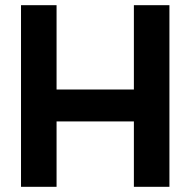

<svg xmlns="http://www.w3.org/2000/svg" viewBox="-20 -720 734 740"><path d="M61 0V-700H198V-375H496V-700H633V0H496V-252H198V0Z"/></svg>

Font: Georama SemiBold
Style: Regular
Weight: 600
Designer: Jean-Baptiste Levee
Foundry: Production Type
Version: Version 1.000